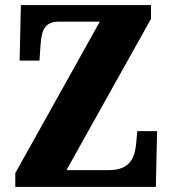

<svg xmlns="http://www.w3.org/2000/svg" viewBox="-20 -734 677 754"><path d="M40 0H592L597 -219H519L515 -173C510 -120 495 -66 408 -66H241L573 -660V-714H62L57 -496H135L139 -554C143 -613 153 -649 212 -649H372L40 -54Z"/></svg>

Font: Noto Serif Georgian Condensed Black
Style: Regular
Weight: 900
Width: 3
Designer: Monotype Design Team, Akaki Razmadze
Foundry: Google LLC
Version: Version 2.003